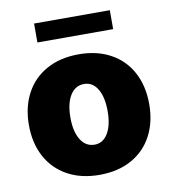

<svg xmlns="http://www.w3.org/2000/svg" viewBox="-81 -777 767 858"><g transform="rotate(-10 302.5 -348.5)"><path d="M29.3 -263.7Q29.3 -345.2 62.3 -407Q95.2 -468.8 157 -502.9Q218.8 -537.1 302.7 -537.1Q386.7 -537.1 448.2 -502.9Q509.8 -468.8 542.5 -407Q575.2 -345.2 575.2 -263.7Q575.2 -182.1 542.5 -120.4Q509.8 -58.6 448.2 -24.4Q386.7 9.8 302.7 9.8Q218.8 9.8 157 -24.4Q95.2 -58.6 62.3 -120.4Q29.3 -182.1 29.3 -263.7ZM386.7 -264.6Q386.7 -328.6 364.5 -365.5Q342.3 -402.3 303.7 -402.3Q263.7 -402.3 240.7 -365.5Q217.8 -328.6 217.8 -264.6Q217.8 -201.2 240.7 -164.1Q263.7 -127 303.7 -127Q342.3 -127 364.5 -164.1Q386.7 -201.2 386.7 -264.6ZM474.6 -621.1H130.9V-707H474.6Z"/></g></svg>

Font: Pretendard GOV Black
Style: Regular
Weight: 900
Designer: Base glyphs from Inter by Rasmus Andersson; Hangeul glyphs from Noto Sans CJK(Source Han Sans) by Jang Soo-young and Kan
Foundry: Kil Hyung-jin
Version: Version 1.309